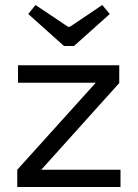

<svg xmlns="http://www.w3.org/2000/svg" viewBox="-20 -748 550 768"><path d="M236 -564 93 -692 122 -728 252 -641H260L389 -728L419 -692L276 -564ZM462 -69V0H49V-69L363 -417H52V-487H457V-417H458L145 -69Z"/></svg>

Font: Exo 2
Style: Regular
Weight: 400
Designer: Natanael Gama
Version: Version 1.001;PS 001.001;hotconv 1.0.70;makeotf.lib2.5.58329